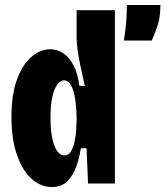

<svg xmlns="http://www.w3.org/2000/svg" viewBox="-20 -738 665 772"><path d="M188 14Q144 14 107 -19Q70 -52 48 -115.5Q26 -179 26 -267Q26 -357 48 -417.5Q70 -478 106 -509Q142 -540 182 -540Q212 -540 236.5 -522.5Q261 -505 277 -472.5Q293 -440 299 -393L321 -392Q310 -440 302.5 -477Q295 -514 291.5 -540.5Q288 -567 288 -585V-697H442V-262V0H334L328 -142H305Q299 -102 286 -66.5Q273 -31 250 -8.5Q227 14 188 14ZM239 -113Q256 -113 265.5 -129.5Q275 -146 280 -169.5Q285 -193 286.5 -217Q288 -241 288 -255V-269Q288 -277 287 -293.5Q286 -310 283.5 -331Q281 -352 275.5 -371Q270 -390 260.5 -402.5Q251 -415 237 -415Q224 -415 211.5 -399.5Q199 -384 191 -350.5Q183 -317 183 -264Q183 -212 191 -178Q199 -144 211.5 -128.5Q224 -113 239 -113ZM478 -575Q484 -612 486.5 -639.5Q489 -667 489.5 -685.5Q490 -704 490 -718H625Q625 -670 614 -636.5Q603 -603 590 -575Z"/></svg>

Font: Bricolage Grotesque 24pt Condensed ExtraBold
Style: Regular
Weight: 800
Width: 3
Designer: Mathieu Triay
Foundry: Atelier Triay
Version: Version 1.001;gftools[0.9.33.dev8+g029e19f]